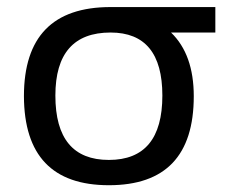

<svg xmlns="http://www.w3.org/2000/svg" viewBox="-20 -533 664 552"><path d="M293 -73.2Q446.8 -73.2 446.8 -258.3Q446.8 -439.5 297.9 -439.5Q139.2 -439.5 139.2 -258.3Q139.2 -73.2 293 -73.2ZM48.8 -256.3Q48.8 -512.7 297.9 -512.7H599.1V-439.5H471.7Q537.1 -376.5 537.1 -256.3Q537.1 -0.5 293 -0.5Q49.8 -0.5 48.8 -256.3Z"/></svg>

Font: Voltera
Style: Regular
Weight: 400
Designer: Bernd Montag
Version: Version 1.301